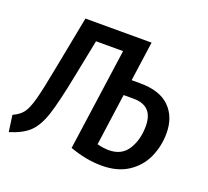

<svg xmlns="http://www.w3.org/2000/svg" viewBox="-98 -647 845 780"><g transform="rotate(20 324.0 -257.0)"><path d="M615 -201Q615 -147 593.5 -98Q572 -49 526 -18.5Q480 12 412 12Q344 12 273 -14L335 -455H218L186 -295Q162 -173 143.5 -116.5Q125 -60 96 -32Q67 -4 11 13L1 -58Q30 -71 44.5 -90.5Q59 -110 71 -154Q83 -198 103 -304L146 -527H432L408 -356H445Q530 -356 572.5 -314Q615 -272 615 -201ZM526 -200Q526 -288 441 -288H398L367 -64Q394 -57 418 -57Q473 -57 499.5 -99Q526 -141 526 -200Z"/></g></svg>

Font: Fira Sans Extra Condensed
Style: Italic
Weight: 400
Width: 3
Italic angle: -8°
Designer: Carrois Corporate & Edenspiekermann AG
Foundry: Carrois Corporate GbR & Edenspiekermann AG
Version: Version 4.203